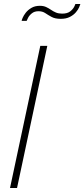

<svg xmlns="http://www.w3.org/2000/svg" viewBox="-20 -938 421 958"><path d="M181 -709H216L65 0H30ZM283 -844Q255 -844 237.5 -853.5Q220 -863 206 -872.5Q192 -882 172 -882Q152 -882 139 -871.5Q126 -861 120 -849Q114 -837 113 -834H88Q88 -837 93 -849Q98 -861 108.5 -874.5Q119 -888 136.5 -898.5Q154 -909 179 -909Q197 -909 210 -903Q223 -897 234.5 -889Q246 -881 259 -875.5Q272 -870 290 -870Q316 -870 330 -881Q344 -892 350 -904Q356 -916 356 -918H381Q380 -914 375 -902Q370 -890 358.5 -876.5Q347 -863 328.5 -853.5Q310 -844 283 -844Z"/></svg>

Font: Raleway Thin ExtraLight
Style: Italic
Weight: 250
Italic angle: -12°
Version: Version 4.026